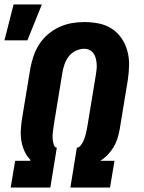

<svg xmlns="http://www.w3.org/2000/svg" viewBox="-27 -842 647 862"><path d="M21 0 41 -120H109V-125Q93 -141 83 -163Q73 -185 69 -209.5Q65 -234 66.5 -259Q68 -284 72 -310L109 -534Q114 -562 123.5 -590Q133 -618 149 -643Q165 -668 188.5 -688Q212 -708 239 -720.5Q266 -733 294.5 -738Q323 -743 351 -743Q385 -743 417 -736.5Q449 -730 475 -713Q501 -696 518.5 -670.5Q536 -645 544.5 -614.5Q553 -584 552.5 -550.5Q552 -517 547 -484L510 -259Q506 -239 500 -219.5Q494 -200 483 -181.5Q472 -163 456.5 -147Q441 -131 423 -120H487L467 0H289L318 -179Q327 -179 334 -187.5Q341 -196 345.5 -205Q350 -214 353 -223Q356 -232 358.5 -241.5Q361 -251 362.5 -260.5Q364 -270 366 -279L403 -504Q405 -517 406.5 -530Q408 -543 407 -555.5Q406 -568 403 -580Q400 -592 393 -602Q386 -612 375 -617.5Q364 -623 351 -623Q332 -623 313 -614Q294 -605 281.5 -588.5Q269 -572 262.5 -553Q256 -534 253 -515L216 -290Q214 -280 213 -269.5Q212 -259 210.5 -249Q209 -239 209 -229Q209 -219 210.5 -209Q212 -199 215.5 -189.5Q219 -180 228 -179L199 0ZM-7 -661 34 -822H161L96 -661Z"/></svg>

Font: Iosevka Heavy Extended Oblique
Style: Regular
Weight: 900
Width: 7
Italic angle: -9°
Monospace: yes
Designer: Belleve Invis
Foundry: Belleve Invis
Version: Version 32.5.0; ttfautohint (v1.8.4)